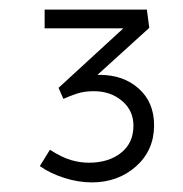

<svg xmlns="http://www.w3.org/2000/svg" viewBox="-20 -792 382 400"><path d="M171 -412Q143 -412 113.5 -421.5Q84 -431 63 -446L84 -480Q109 -464 128 -458.5Q147 -453 165 -453Q206 -453 232 -473.5Q258 -494 258 -530Q258 -562 234 -582Q210 -602 176 -602Q160 -602 147.5 -599Q135 -596 112 -586L102 -609L237 -733H73V-772H286L291 -734L183 -636Q185 -636 188 -636Q237 -636 269 -607.5Q301 -579 301 -531Q301 -479 263.5 -445.5Q226 -412 171 -412Z"/></svg>

Font: Lexend ExtraLight
Style: Regular
Weight: 200
Designer: Bonnie Shaver-Troup, Thomas Jockin
Foundry: Lexend
Version: Version 1.007; ttfautohint (v1.8.3)